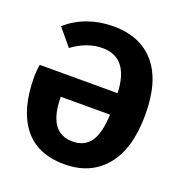

<svg xmlns="http://www.w3.org/2000/svg" viewBox="-131 -823 901 953"><g transform="rotate(20 320.0 -346.5)"><path d="M309 -710Q451 -710 528.5 -619Q606 -528 606 -352Q606 -172 527.5 -77.5Q449 17 312 17Q167 17 95 -76.5Q23 -170 23 -338Q23 -375 29 -405H440Q433 -590 294 -590Q213 -590 136 -533L62 -622Q165 -710 309 -710ZM311 -103Q372 -103 404.5 -147Q437 -191 441 -292H181Q182 -103 311 -103Z"/></g></svg>

Font: FiraGO
Style: Bold
Weight: 700
Designer: bBox Type
Foundry: bBox Type GmbH
Version: Version 1.001;PS 001.001;hotconv 1.0.88;makeotf.lib2.5.64775